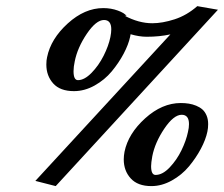

<svg xmlns="http://www.w3.org/2000/svg" viewBox="-20 -593 736 631"><path d="M225.6 -391.1Q221.7 -373.5 221.7 -358.9Q221.7 -329.6 236.3 -329.6Q257.3 -329.6 280.8 -353.5Q304.2 -377.4 320.6 -409.9Q336.9 -442.4 342.8 -471.2Q345.7 -485.8 345.7 -496.6Q345.7 -527.3 321.8 -527.3Q295.9 -527.3 265.1 -481.7Q234.4 -436 225.6 -391.1ZM480.5 -79.6Q476.6 -57.6 476.6 -46.9Q476.6 -18.1 491.2 -18.1Q514.2 -18.1 537.6 -42.7Q561 -67.4 576.4 -99.1Q591.8 -130.9 597.7 -159.2Q601.1 -173.3 601.1 -185.1Q601.1 -215.8 577.1 -215.8Q550.8 -215.8 520 -170.2Q489.3 -124.5 480.5 -79.6ZM389.2 -94.2Q401.4 -153.8 457 -204.1Q512.7 -254.4 574.2 -254.4Q588.4 -254.4 600.6 -252.4Q612.8 -250.5 624.8 -245.6Q636.7 -240.7 645.3 -233.2Q653.8 -225.6 658.9 -213.4Q664.1 -201.2 664.1 -185.1Q664.1 -171.9 661.6 -160.6Q656.2 -134.3 640.1 -104Q624 -73.7 600.8 -45.9Q577.6 -18.1 544.7 0.2Q511.7 18.6 477.5 18.6Q432.6 18.6 409.7 -6.6Q386.7 -31.7 386.7 -69.3Q386.7 -80.6 389.2 -94.2ZM480.5 -516.6Q513.7 -516.6 553.7 -529.5Q593.8 -542.5 628.4 -572.8L696.3 -561L163.1 18.6L96.2 1.5L540 -480Q503.9 -472.2 462.4 -472.2Q437.5 -472.2 409.2 -480.5L407.7 -472.2Q402.3 -446.8 386.5 -416.7Q370.6 -386.7 347.4 -358.6Q324.2 -330.6 291 -312Q257.8 -293.5 223.1 -293.5Q177.7 -293.5 155 -318.6Q132.3 -343.8 132.3 -380.9Q132.3 -395 134.8 -405.3Q147 -465.3 202.6 -515.9Q258.3 -566.4 319.3 -566.4Q345.2 -566.4 367.2 -558.3Q389.2 -550.3 396 -540.5L389.2 -541.5Q436 -516.6 480.5 -516.6Z"/></svg>

Font: LL
Style: Bold Italic
Weight: 700
Italic angle: -11.5°
Designer: Philipp H. Poll
Foundry: Philipp H. Poll
Version: Version 2.7.x